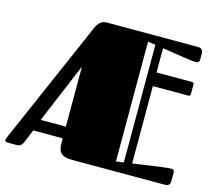

<svg xmlns="http://www.w3.org/2000/svg" viewBox="-135 -826 1067 950"><g transform="rotate(15 398.0 -350.5)"><path d="M601 -456H783C789 -456 793 -459 793 -467V-516C793 -522 790 -526 783 -526H601V-650C601 -651 744 -626 776 -626C783 -626 793 -630 793 -642V-677C793 -689 786 -701 767 -701H301C271 -701 257 -685 244 -655L-28 -31C-32 -21 -35 -14 -35 -9C-35 -1 -27 0 -12 0H24C51 0 56 -18 65 -40L86 -91H237V-68C237 -23 250 0 311 0H784C806 0 811 -12 811 -24V-69C811 -81 804 -85 794 -85C763 -85 601 -59 601 -60ZM108 -151 237 -458V-151ZM560 -54 521 -49V-662L560 -657Z"/></g></svg>

Font: Fascinate Inline
Style: Regular
Weight: 900
Designer: Astigmatic (AOETI)
Foundry: Astigmatic (AOETI)
Version: Version 1.000